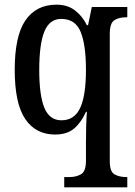

<svg xmlns="http://www.w3.org/2000/svg" viewBox="-20 -566 579 822"><path d="M255 236V192H278Q306 192 327 180Q348 168 348 122V40Q348 10 349 -28Q350 -66 352 -87H348Q328 -42 297.5 -16Q267 10 216 10Q133 10 88 -56.5Q43 -123 43 -267Q43 -412 89 -479Q135 -546 222 -546Q269 -546 301 -521.5Q333 -497 352 -458H357L373 -536H525V-492H519Q491 -492 470.5 -480Q450 -468 450 -421V125Q450 169 470.5 180.5Q491 192 520 192H525V236ZM243 -51Q299 -51 323.5 -104.5Q348 -158 348 -267Q348 -373 325.5 -429Q303 -485 242 -485Q192 -485 170 -431Q148 -377 148 -266Q148 -158 170 -104.5Q192 -51 243 -51Z"/></svg>

Font: Noto Serif Armenian Condensed Medium
Style: Regular
Weight: 500
Width: 3
Designer: Monotype Design Team
Foundry: Monotype Imaging Inc.
Version: Version 2.008; ttfautohint (v1.8.4.7-5d5b)